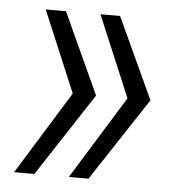

<svg xmlns="http://www.w3.org/2000/svg" viewBox="-42 -551 526 566"><g transform="rotate(5 221.0 -268.0)"><path d="M240 -25H182L334 -271L233 -511H291L402 -271ZM80 -25H20L172 -271L71 -511H131L241 -271Z"/></g></svg>

Font: Zilla Slab Regular
Style: Italic
Weight: 400
Italic angle: -6°
Designer: Typotheque.com
Foundry: Typotheque type foundry
Version: Version 1.1; 2017; ttfautohint (v1.6)